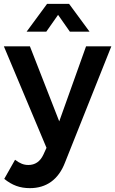

<svg xmlns="http://www.w3.org/2000/svg" viewBox="-27 -775 597 995"><path d="M331 -755H217L111 -611H213L274 -698L335 -611H437ZM310 67 550 -535H419L280 -146L128 -535H-7L214 -9L198 26C181 63 154 80 120 80C96 80 76 72 51 53L-5 152C36 185 76 200 128 200C213 200 276 156 310 67Z"/></svg>

Font: Montserrat_SPRD_medium Medium
Style: Regular
Weight: 400
Designer: Julieta Ulanovsky edited by Nelly Hempel
Foundry: Julieta Ulanovsky
Version: Version 4.000;PS 004.000;hotconv 1.0.88;makeotf.lib2.5.64775